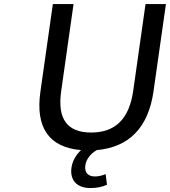

<svg xmlns="http://www.w3.org/2000/svg" viewBox="-20 -739 846 956"><path d="M430.2 197.3C462.4 197.3 488.3 191.9 512.7 180.7L505.9 127.9C486.3 136.2 469.2 139.6 452.1 139.6C419.9 139.6 399.9 121.1 404.8 85C409.2 52.2 433.1 24.9 461.9 8.3C622.1 -5.9 718.3 -103.5 744.1 -282.7L806.2 -718.8H704.6L643.1 -285.6C623 -146 553.2 -79.1 434.1 -79.1C314.9 -79.1 264.6 -146 284.7 -285.6L346.2 -718.8H243.2L181.2 -282.7C155.3 -102.5 225.1 -4.9 383.3 8.3C357.4 33.2 340.3 63.5 335.9 95.7C327.1 158.7 363.3 197.3 430.2 197.3Z"/></svg>

Font: Winston
Style: Italic
Weight: 400
Italic angle: -8.13011°
Designer: Vernon Adams, Kim Jin-seong, David Berlow, Cristiano Sobral
Foundry: The Winston Project Authors
Version: Version 3.004